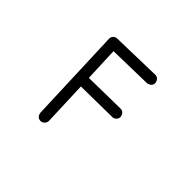

<svg xmlns="http://www.w3.org/2000/svg" viewBox="-158 -1048 1315 1315"><g transform="rotate(45 500.0 -390.0)"><path d="M353 0C364 -1 374 -5 381 -14C388 -22 392 -31 392 -42L380 -363L680 -367C691 -367 701 -371 709 -380C716 -388 720 -397 720 -408C715 -435 701 -448 679 -448L377 -443L367 -692L684 -699C711 -704 724 -718 724 -741C719 -767 705 -780 684 -780L324 -771C313 -771 304 -767 297 -760C289 -752 285 -743 285 -732L311 -39C316 -13 330 0 353 0Z"/></g></svg>

Font: linja lipamanka normal
Style: Regular
Weight: 400
Version: Version 1.000;February 20, 2023;FontCreator 14.0.0.2901 64-b